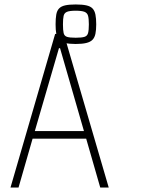

<svg xmlns="http://www.w3.org/2000/svg" viewBox="-20 -840 723 860"><path d="M27 0 227 -688H266L467 0H429L366 -219H126L63 0ZM136 -253H356L249 -624H244ZM319 -643Q290 -643 272 -647.5Q254 -652 244.5 -662Q235 -672 232 -689Q229 -706 229 -731Q229 -757 232 -774.5Q235 -792 244.5 -802Q254 -812 272 -816Q290 -820 319 -820Q348 -820 366.5 -816Q385 -812 394.5 -802Q404 -792 407.5 -774.5Q411 -757 411 -731Q411 -706 407.5 -689Q404 -672 394.5 -662Q385 -652 366.5 -647.5Q348 -643 319 -643ZM319 -671Q346 -671 358.5 -675Q371 -679 374.5 -692Q378 -705 378 -731Q378 -756 374.5 -769Q371 -782 358.5 -787Q346 -792 319 -792Q292 -792 280 -787Q268 -782 265 -769Q262 -756 262 -731Q262 -705 265 -692Q268 -679 280 -675Q292 -671 319 -671Z"/></svg>

Font: Saira Thin Condensed
Style: Regular
Weight: 100
Width: 3
Version: Version 1.101